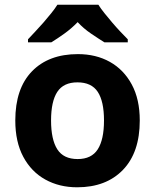

<svg xmlns="http://www.w3.org/2000/svg" viewBox="-20 -786 659 816"><path d="M574 -274Q574 -138 502.5 -64Q431 10 308 10Q232 10 172.5 -23Q113 -56 79 -119.5Q45 -183 45 -274Q45 -410 116 -483Q187 -556 311 -556Q388 -556 447 -523Q506 -490 540 -427Q574 -364 574 -274ZM197 -274Q197 -193 223.5 -151.5Q250 -110 310 -110Q369 -110 395.5 -151.5Q422 -193 422 -274Q422 -355 395.5 -395.5Q369 -436 309 -436Q250 -436 223.5 -395.5Q197 -355 197 -274ZM224 -766H398Q408 -750 424 -730Q440 -710 457.5 -689.5Q475 -669 492.5 -650.5Q510 -632 523 -619V-606H424Q398 -622 366.5 -643.5Q335 -665 310 -692Q284 -665 254 -643.5Q224 -622 198 -606H99V-619Q112 -633 129.5 -651.5Q147 -670 164.5 -690Q182 -710 198 -730Q214 -750 224 -766Z"/></svg>

Font: BC Sans
Style: Bold
Weight: 700
Designer: Monotype Design Team
Province of B.C.
Foundry: Monotype Imaging Inc.
Version: Version 2.000;GOOG;noto-source:20170915:90ef993387c0